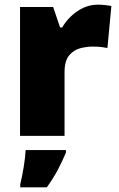

<svg xmlns="http://www.w3.org/2000/svg" viewBox="-20 -583 509 824"><path d="M400 -563Q416 -563 433 -561Q450 -559 458 -557L441 -377Q431 -379 416.5 -381Q402 -383 376 -383Q352 -383 324.5 -376Q297 -369 277 -345.5Q257 -322 257 -272V0H66V-553H208L238 -465H247Q270 -506 311.5 -534.5Q353 -563 400 -563ZM263 72Q246 112 228 146Q210 180 181 221H67V207Q75 175 82 132Q89 89 90 61H263Z"/></svg>

Font: Noto Kufi Arabic Black
Style: Regular
Weight: 900
Designer: Monotype Design Team, David Williams, Khaled Hosny
Foundry: Google LLC
Version: Version 2.109; ttfautohint (v1.8.4.7-5d5b)